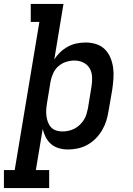

<svg xmlns="http://www.w3.org/2000/svg" viewBox="-61 -755 681 980"><path d="M-41 205V113H14L140 -643H96V-735H263L216 -451Q229 -472 247 -489Q265 -506 286.5 -517.5Q308 -529 331 -533.5Q354 -538 377 -538Q405 -538 431 -529.5Q457 -521 475 -502.5Q493 -484 503 -459.5Q513 -435 516.5 -408.5Q520 -382 518 -354Q516 -326 512 -298L493 -188Q489 -163 481.5 -138.5Q474 -114 460.5 -91Q447 -68 428 -48.5Q409 -29 385.5 -16Q362 -3 336.5 2.5Q311 8 286 8Q262 8 239.5 1.5Q217 -5 200 -19.5Q183 -34 172.5 -54.5Q162 -75 157 -97L122 113H190V205ZM258 -84Q273 -84 289 -87.5Q305 -91 319.5 -98.5Q334 -106 346 -117.5Q358 -129 367 -143Q376 -157 380.5 -172.5Q385 -188 388 -203L406 -313Q410 -337 409 -361.5Q408 -386 397 -405.5Q386 -425 365 -435.5Q344 -446 319 -446Q319 -446 319 -446Q319 -446 319 -446Q297 -446 275.5 -439Q254 -432 237 -417Q220 -402 210.5 -381Q201 -360 197 -339L179 -229Q176 -212 175 -195.5Q174 -179 176 -163Q178 -147 183.5 -132Q189 -117 199.5 -105.5Q210 -94 225.5 -89Q241 -84 258 -84Z"/></svg>

Font: Iosevka Slab SmBdExObl
Style: Regular
Weight: 600
Width: 7
Italic angle: -9°
Monospace: yes
Designer: Belleve Invis
Foundry: Belleve Invis
Version: Version 11.1.0; ttfautohint (v1.8.3)